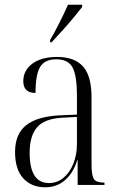

<svg xmlns="http://www.w3.org/2000/svg" viewBox="-20 -786 503 816"><path d="M172 10Q114 10 79 -28Q44 -66 44 -140Q44 -217 92 -254.5Q140 -292 238 -296L307 -299V-381Q307 -464 288.5 -499Q270 -534 219 -534Q170 -534 150.5 -501.5Q131 -469 131 -391Q79 -391 79 -441Q79 -487 117.5 -515.5Q156 -544 223 -544Q296 -544 332.5 -504Q369 -464 369 -372V-89Q369 -39 379.5 -24.5Q390 -10 421 -10H424V0H310V-105H308Q292 -52 257 -21Q222 10 172 10ZM188 -8Q223 -8 250 -30.5Q277 -53 292 -91Q307 -129 307 -175V-289L248 -286Q169 -282 137.5 -245Q106 -208 106 -137Q106 -8 188 -8ZM193 -616Q215 -654 234.5 -693Q254 -732 269 -766H329V-756Q316 -739 293.5 -712Q271 -685 245.5 -656.5Q220 -628 199 -606H193Z"/></svg>

Font: Noto Serif Display Condensed Light
Style: Regular
Weight: 300
Width: 3
Designer: Monotype Design Team
Foundry: Monotype Imaging Inc.
Version: Version 2.009